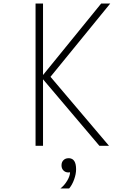

<svg xmlns="http://www.w3.org/2000/svg" viewBox="-20 -820 740 1080"><path d="M539 0 222 -374V0H180V-800H222V-398L549 -800H600L264 -388L593 0ZM365 150Q348 150 337 139Q326 128 326 110Q326 92 337 81Q348 70 365 70Q367 70 368 70Q369 70 370 70Q408 73 408 132Q408 159 397 189.5Q386 220 369 240H320Q343 222 358.5 195.5Q374 169 374 149Q370 150 365 150Z"/></svg>

Font: Martian Mono Thin
Style: Regular
Weight: 100
Monospace: yes
Designer: Roman Shamin
Foundry: Evil Martians
Version: Version 1.000; ttfautohint (v1.8.4.7-5d5b)